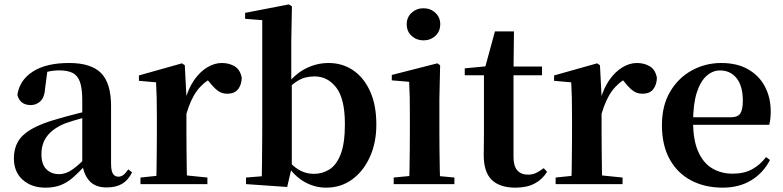

<svg xmlns="http://www.w3.org/2000/svg" viewBox="-20 -839 3569 875"><path d="M186.6 16.2Q124.2 16.2 83.8 -19.4Q43.3 -54.9 43.3 -117.6Q43.3 -161.2 62 -193.6Q80.7 -226.1 125.1 -251.5Q169.6 -277 245.4 -297.9Q284.8 -309.4 334.4 -322Q384 -334.6 424 -344.4V-318.9Q384 -308.9 344 -297.6Q303.9 -286.4 277.1 -276.7Q223.3 -254.9 196.1 -220.6Q168.8 -186.4 168.8 -135.9Q168.8 -90.4 191.1 -67.9Q213.3 -45.3 250 -45.3Q266.3 -45.3 284.7 -52.6Q303.1 -59.9 327.4 -79.7Q351.8 -99.4 385.3 -135.5L400.8 -82.4H365.7Q336.6 -50.6 311.2 -28.7Q285.7 -6.8 256.4 4.7Q227 16.2 186.6 16.2ZM466.1 15.2Q414.6 15.2 387.9 -14.2Q361.2 -43.6 354.9 -94V-96.5V-381.4Q354.9 -434.7 344.8 -464.5Q334.7 -494.3 311.6 -506.3Q288.5 -518.3 250 -518.3Q224.4 -518.3 197.3 -512.2Q170.2 -506.1 133.8 -491.2L196.1 -516.3L185.9 -439.2Q183.3 -395.9 164.6 -378Q145.8 -360.2 120.3 -360.2Q71.1 -360.2 59.2 -406.5Q68.9 -473.5 129.4 -512.7Q189.9 -551.9 295.1 -551.9Q395.4 -551.9 440.7 -505.9Q486.1 -459.8 486.1 -356.2V-94.8Q486.1 -60.3 494.8 -47Q503.6 -33.8 519.7 -33.8Q531.3 -33.8 541.3 -40.9Q551.3 -48.1 564.7 -67.2L581.9 -53.4Q564 -17.5 536.2 -1.1Q508.4 15.2 466.1 15.2Z M620.2 0V-29.9L728.3 -41.2H814.8L925.2 -29.9V0ZM691.2 0Q692.9 -25.5 693.4 -67.4Q693.9 -109.4 694.4 -154.8Q694.9 -200.3 694.9 -234.8V-310.2Q694.9 -360.7 694 -394.1Q693.2 -427.5 691.2 -463.8L613.1 -470.7V-495.2L809.2 -550.4L822.2 -541.7L829.6 -398.7V-397.7V-234.8Q829.6 -200.3 830.1 -154.8Q830.6 -109.4 831.1 -67.4Q831.6 -25.5 832.6 0ZM829.4 -320.2 796.3 -380.9H823.4Q838 -435.6 864.6 -473.9Q891.3 -512.2 924.4 -532.1Q957.5 -551.9 990.6 -551.9Q1024.2 -551.9 1049.4 -536.8Q1074.7 -521.7 1081.7 -484.5Q1080.9 -453.2 1065.2 -432.6Q1049.4 -411.9 1015.2 -411.9Q990.5 -411.9 972.2 -425.8Q954 -439.6 934.8 -464.4L911.8 -490.9L948.4 -485.1Q905.5 -463.1 877.2 -424.7Q848.9 -386.2 829.4 -320.2Z M1101.2 0V-29.9L1173.1 -35.7Q1174.1 -65.2 1174.1 -100.6Q1174.1 -136.1 1174.6 -171.6Q1175.1 -207 1175.1 -234.8V-747.1L1097 -753.3V-780.3L1296.6 -819L1310.4 -810L1307.4 -650.9V-464.7L1309.8 -454.7V-79.1V-77.4L1288.7 13.1ZM1466 16.2Q1414.7 16.2 1368.6 -9.5Q1322.4 -35.1 1286.3 -89.4H1275.3L1293.6 -106.4Q1323.2 -73.6 1351.3 -60.1Q1379.3 -46.7 1410.6 -46.7Q1448.1 -46.7 1480.3 -66.2Q1512.6 -85.7 1532.2 -135.2Q1551.8 -184.8 1551.8 -273.3Q1551.8 -388.7 1512.6 -439.7Q1473.4 -490.8 1413.4 -490.8Q1392.8 -490.8 1371.6 -485.7Q1350.4 -480.6 1326.7 -464.1Q1302.9 -447.6 1272.1 -413.5L1259.2 -442.5H1278.7Q1320.4 -499.3 1371.1 -525.6Q1421.9 -551.9 1477.4 -551.9Q1539.9 -551.9 1588.8 -519.1Q1637.7 -486.2 1666.4 -423.5Q1695.1 -360.9 1695.1 -270.9Q1695.1 -189.2 1665.9 -124.3Q1636.7 -59.4 1585.3 -21.6Q1533.9 16.2 1466 16.2Z M1774.2 0V-29.9L1880.8 -40.2H1942.8L2050.8 -29.9V0ZM1844.6 0Q1845.6 -25.5 1846.3 -67.4Q1846.9 -109.4 1847.4 -154.8Q1847.9 -200.3 1847.9 -234.8V-308Q1847.9 -358.3 1847.3 -394.3Q1846.6 -430.4 1844.6 -466.2L1765.5 -472.9V-497.4L1973.1 -550.4L1985.8 -541.7L1982.4 -387.9V-234.8Q1982.4 -200.3 1982.9 -154.8Q1983.4 -109.4 1984.2 -67.4Q1985.1 -25.5 1986.1 0ZM1909.8 -655Q1878.6 -655 1856 -675.4Q1833.5 -695.9 1833.5 -728.8Q1833.5 -760.3 1856 -780.9Q1878.6 -801.4 1909.8 -801.4Q1941.5 -801.4 1963.9 -780.9Q1986.3 -760.3 1986.3 -728.8Q1986.3 -695.9 1963.9 -675.4Q1941.5 -655 1909.8 -655Z M2253.4 -496.1V-535.7H2450.2V-496.1ZM2329.1 16.2Q2257.7 16.2 2221.1 -19.3Q2184.5 -54.8 2184.5 -131.7Q2184.5 -159.8 2185 -182.4Q2185.5 -205 2185.5 -234.7V-496.1H2098V-527.5L2207.7 -538L2189.1 -525.2L2235.5 -695.8H2322.3L2320.2 -519.3V-508.7V-123.8Q2320.2 -81.6 2337.7 -62.3Q2355.2 -43 2386.3 -43Q2406.4 -43 2422 -50.4Q2437.7 -57.9 2457.7 -72.5L2473.2 -56Q2451.7 -21.1 2416.3 -2.5Q2380.9 16.2 2329.1 16.2Z M2512.2 0V-29.9L2620.3 -41.2H2706.8L2817.2 -29.9V0ZM2583.2 0Q2584.9 -25.5 2585.4 -67.4Q2585.9 -109.4 2586.4 -154.8Q2586.9 -200.3 2586.9 -234.8V-310.2Q2586.9 -360.7 2586 -394.1Q2585.2 -427.5 2583.2 -463.8L2505.1 -470.7V-495.2L2701.2 -550.4L2714.2 -541.7L2721.6 -398.7V-397.7V-234.8Q2721.6 -200.3 2722.1 -154.8Q2722.6 -109.4 2723.1 -67.4Q2723.6 -25.5 2724.6 0ZM2721.4 -320.2 2688.3 -380.9H2715.4Q2730 -435.6 2756.6 -473.9Q2783.3 -512.2 2816.4 -532.1Q2849.5 -551.9 2882.6 -551.9Q2916.2 -551.9 2941.4 -536.8Q2966.7 -521.7 2973.7 -484.5Q2972.9 -453.2 2957.2 -432.6Q2941.4 -411.9 2907.2 -411.9Q2882.5 -411.9 2864.2 -425.8Q2846 -439.6 2826.8 -464.4L2803.8 -490.9L2840.4 -485.1Q2797.5 -463.1 2769.2 -424.7Q2740.9 -386.2 2721.4 -320.2Z M3273.2 16.2Q3192.8 16.2 3130.2 -16.5Q3067.6 -49.1 3032.1 -113Q2996.6 -176.9 2996.6 -268.8Q2996.6 -358.8 3034.6 -422.2Q3072.5 -485.7 3134.2 -518.8Q3195.9 -551.9 3266.4 -551.9Q3340.1 -551.9 3390.5 -522.5Q3440.8 -493.1 3466.6 -443.2Q3492.4 -393.3 3492.4 -330.9Q3492.4 -296.1 3485.7 -270.2H3055.1V-304.6H3310.4Q3342.5 -304.6 3353.9 -322.2Q3365.3 -339.8 3365.3 -380.4Q3365.3 -446.3 3337.2 -482.2Q3309.1 -518 3261.1 -518Q3227.7 -518 3199.6 -492.9Q3171.6 -467.8 3155.1 -416Q3138.7 -364.1 3138.7 -282.7Q3138.7 -200.5 3161.9 -148.2Q3185 -95.8 3225.8 -71.7Q3266.5 -47.5 3318.4 -47.5Q3371.4 -47.5 3407.9 -67.7Q3444.3 -87.9 3471.2 -123.2L3489.1 -109.9Q3457.6 -49.8 3402.7 -16.8Q3347.7 16.2 3273.2 16.2Z"/></svg>

Font: Noto Serif JP
Style: Regular
Weight: 200
Designer: Ryoko NISHIZUKA 西塚涼子 (kana & ideographs); Frank Grießhammer (Latin, Greek & Cyrillic); Wenlong ZHANG 张文龙 (bopomofo); San
Foundry: Adobe
Version: Version 2.001;hotconv 1.1.0;makeotfexe 2.6.0